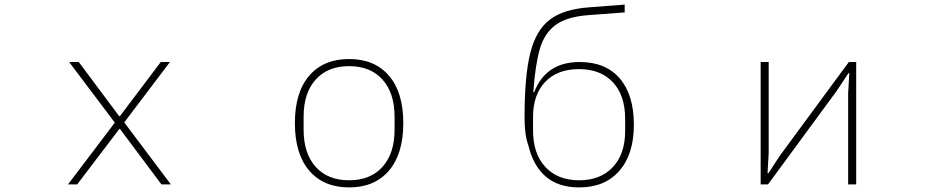

<svg xmlns="http://www.w3.org/2000/svg" viewBox="-20 -803 4040 836"><path d="M316 0H276L480 -269L281 -533H323L499 -297H502L680 -533H720L521 -270L724 0H683L502 -242H500Z M1264 -267Q1264 -401 1326.5 -473.5Q1389 -546 1500 -546Q1611 -546 1673.5 -473.5Q1736 -401 1736 -267Q1736 -133 1673.5 -60Q1611 13 1500 13Q1389 13 1326.5 -60Q1264 -133 1264 -267ZM1698 -238V-295Q1698 -398 1645.5 -456.5Q1593 -515 1500 -515Q1407 -515 1354.5 -456.5Q1302 -398 1302 -295V-238Q1302 -135 1354.5 -76.5Q1407 -18 1500 -18Q1593 -18 1645.5 -76.5Q1698 -135 1698 -238Z M2280 -172Q2264 -215 2264 -292Q2264 -473 2289 -572.5Q2314 -672 2374 -717.5Q2434 -763 2544 -771L2700 -783V-749L2541 -737Q2448 -730 2399.5 -694.5Q2351 -659 2331 -591.5Q2311 -524 2302 -402H2306Q2357 -533 2504 -533Q2617 -533 2678.5 -461.5Q2740 -390 2740 -260Q2740 -132 2677 -59.5Q2614 13 2502 13Q2411 13 2356 -34.5Q2301 -82 2280 -172ZM2702 -233V-285Q2702 -388 2648.5 -445Q2595 -502 2501 -502Q2407 -502 2354 -446.5Q2301 -391 2301 -294V-235Q2301 -133 2355 -75.5Q2409 -18 2502 -18Q2594 -18 2648 -75Q2702 -132 2702 -233Z M3324 0H3292V-533H3327V-136L3322 -49H3326L3377 -127L3676 -533H3708V0H3673V-397L3678 -484H3674L3623 -407Z"/></svg>

Font: IBM Plex Sans JP ExtraLight
Style: Regular
Weight: 200
Designer: Mike Abbink; Paul van der Laan; Pieter van Rosmalen; Wujin Sim; Yejin Wi; Jinhee Kim; Boomi Park; Yona Kim; Kichan Ma
Foundry: Sandoll Inc.
Version: Version 1.001